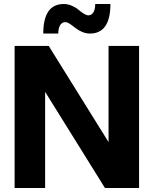

<svg xmlns="http://www.w3.org/2000/svg" viewBox="-20 -942 770 962"><path d="M676.8 0H505.9L206.1 -481.9V0H53.2V-711.9H224.1L523.9 -230V-711.9H676.8ZM430.2 -773.9Q409.7 -773.9 389.6 -783Q369.6 -792 356.9 -802.5Q344.2 -813 330.6 -822Q316.9 -831.1 307.1 -831.1Q291 -831.1 281.5 -816.2Q272 -801.3 272 -773.9H196.8Q196.8 -921.9 299.8 -921.9Q320.3 -921.9 340.3 -913.1Q360.4 -904.3 372.8 -893.6Q385.3 -882.8 399.2 -874Q413.1 -865.2 422.9 -865.2Q438.5 -865.2 447.8 -879.9Q457 -894.5 457 -921.9H533.2Q533.2 -773.9 430.2 -773.9Z"/></svg>

Font: Creato Display ExtraBold
Style: Regular
Weight: 800
Version: Version 1.000